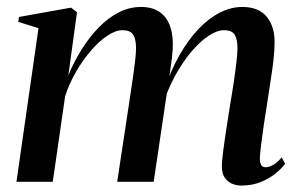

<svg xmlns="http://www.w3.org/2000/svg" viewBox="-20 -536 876 566"><path d="M207 -500 181.5 -314Q198 -354 220.5 -390Q243 -426 270.5 -454.5Q298 -483 329.5 -499.2Q361 -515.5 395.5 -515.5Q430 -515.5 451.5 -500Q473 -484.5 482.2 -456.2Q491.5 -428 489 -389.5Q488.5 -381 486.8 -365.2Q485 -349.5 482 -329.2Q479 -309 475.5 -287.5L464 -271Q483 -327.5 508.8 -372.8Q534.5 -418 564.5 -449.8Q594.5 -481.5 627.5 -498.5Q660.5 -515.5 694 -515.5Q742.5 -515.5 766 -487Q789.5 -458.5 789.5 -412Q789.5 -391 786.5 -362.5Q783.5 -334 778.2 -301.2Q773 -268.5 768 -234.5Q763 -203.5 758.2 -171.2Q753.5 -139 750.2 -112.8Q747 -86.5 746 -72Q746 -56 750 -49.5Q754 -43 763 -43Q772.5 -43 784.5 -49.5Q796.5 -56 810.5 -72L820.5 -53Q809 -38 790.5 -23.2Q772 -8.5 747.2 1.2Q722.5 11 690.5 11Q676.5 11 663.2 5.2Q650 -0.5 642 -13Q634 -25.5 634 -47Q634 -59.5 637.8 -89Q641.5 -118.5 647.2 -155.5Q653 -192.5 658.5 -228Q664.5 -262.5 669.2 -294.8Q674 -327 677 -352.8Q680 -378.5 680 -393.5Q680 -420.5 671.8 -433.8Q663.5 -447 640 -447Q620 -447 595 -430.5Q570 -414 544 -383.5Q518 -353 495.2 -310.8Q472.5 -268.5 456.5 -217.5L477 -293Q474.5 -278 472.5 -264.5Q470.5 -251 468.2 -237.5Q466 -224 464 -208.5L433 0H325.5L360 -228Q365 -262.5 370 -295.2Q375 -328 378 -354Q381 -380 381 -393.5Q381 -420.5 372.5 -433.8Q364 -447 341 -447Q321 -447 296.8 -431Q272.5 -415 248.5 -387.2Q224.5 -359.5 204.2 -324.5Q184 -289.5 172 -252.5L135.5 0H28.5L93.5 -453L34 -471.5L36 -486L189.5 -513.5Z"/></svg>

Font: Merriweather 144pt Medium
Style: Italic
Weight: 500
Italic angle: -7.8°
Version: Version 2.101